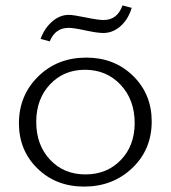

<svg xmlns="http://www.w3.org/2000/svg" viewBox="-20 -684 632 710"><path d="M164 -531 130 -540Q144 -579 172.5 -604Q201 -629 234 -629Q251 -629 297 -619.5Q343 -610 363 -610Q414 -610 433 -664L467 -655Q454 -612 425.5 -587Q397 -562 362 -562Q340 -562 296 -571.5Q252 -581 234 -581Q184 -581 164 -531ZM291 6Q187 6 118.5 -61Q50 -128 50 -228Q50 -331 121 -401Q192 -471 299 -471Q403 -471 472 -403.5Q541 -336 541 -235Q541 -131 469 -62.5Q397 6 291 6ZM296 -39Q375 -39 426.5 -92Q478 -145 478 -229Q478 -315 426 -370.5Q374 -426 294 -426Q216 -426 165 -372Q114 -318 114 -233Q114 -148 165 -93.5Q216 -39 296 -39Z"/></svg>

Font: EauTestSC Semilight
Style: Regular
Weight: 300
Designer: Christian Thalmann (Catharsis Fonts)
Version: Version 0.001;PS 000.001;hotconv 1.0.88;makeotf.lib2.5.64775